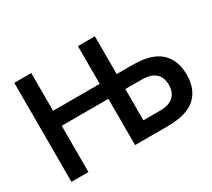

<svg xmlns="http://www.w3.org/2000/svg" viewBox="-133 -938 1297 1176"><g transform="rotate(-30 515.0 -350.0)"><path d="M520 -327H190V0H70V-700H190V-433H520V-700H640V-433H750Q886 -433 948 -376Q1010 -319 1010 -216Q1010 -113 948 -56.5Q886 0 750 0H520ZM640 -327V-106H755Q821 -106 852.5 -135Q884 -164 884 -216Q884 -269 852.5 -298Q821 -327 755 -327Z"/></g></svg>

Font: Retni Sans
Style: Bold
Weight: 700
Designer: Vitaly Kuzmin
Foundry: ParaType Ltd.
Version: Version 1.00;March 2, 2019;FontCreator 11.5.0.2425 64-bit; t